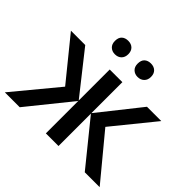

<svg xmlns="http://www.w3.org/2000/svg" viewBox="-172 -944 1148 1148"><g transform="rotate(45 402.0 -370.0)"><path d="M305 -626Q331 -626 346.5 -641.5Q362 -657 362 -683Q362 -710 346.5 -725Q331 -740 305 -740Q280 -740 264.5 -726Q249 -712 249 -683Q249 -656 265 -641Q281 -626 305 -626ZM497 -626Q522 -626 538 -641.5Q554 -657 554 -683Q554 -710 538.5 -725Q523 -740 497 -740Q472 -740 456.5 -726Q441 -712 441 -683Q441 -656 457 -641Q473 -626 497 -626ZM20 -540 232 -279 1 0H127L348 -274V0H455V-274L677 0H803L572 -279L784 -540H663L455 -278V-540H348V-278L141 -540Z"/></g></svg>

Font: OpenSansMMV
Style: Semibold
Weight: 600
Designer: Steve Matteson
Foundry: Ascender Corporation
Version: Version 6.000